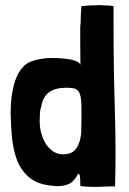

<svg xmlns="http://www.w3.org/2000/svg" viewBox="-20 -728 503 749"><path d="M294.9 -661.1Q294.9 -651.4 294.9 -642.6Q293.9 -633.8 293 -624Q293 -615.2 293 -597.7Q293 -580.1 293 -550.8Q293 -522.5 293.9 -474.6Q292 -484.4 272.5 -491.2Q252 -498 222.7 -500Q194.3 -502.9 161.1 -501Q128.9 -498 101.6 -488.3Q80.1 -480.5 64.5 -460.9Q48.8 -441.4 39.1 -413.1Q30.3 -385.7 25.4 -352.5Q21.5 -320.3 21.5 -285.2Q22.5 -235.4 27.3 -185.5Q33.2 -136.7 48.8 -96.7Q66.4 -57.6 98.6 -32.2Q131.8 -6.8 189.5 -2.9Q216.8 1 242.2 -7.8Q266.6 -15.6 282.2 -45.9Q285.2 -51.8 287.1 -49.8Q290 -46.9 292 -42Q292 -31.2 293 -25.4Q293 -18.6 293 -8.8Q293 -3.9 293.9 -2Q316.4 1 341.8 1Q350.6 1 361.3 1Q398.4 -1 428.7 -1Q430.7 -64.5 430.7 -131.8Q430.7 -216.8 427.7 -307.6Q422.9 -470.7 422.9 -637.7Q422.9 -660.2 422.9 -704.1Q407.2 -707 384.8 -707Q377.9 -708 370.1 -708Q356.4 -708 342.8 -707Q324.2 -707 310.5 -705.1Q296.9 -704.1 296.9 -703.1Q296.9 -699.2 296.9 -692.4Q295.9 -671.9 294.9 -661.1ZM170.9 -368.2Q196.3 -385.7 237.3 -385.7Q257.8 -385.7 270.5 -382.8Q283.2 -378.9 289.1 -367.2Q294.9 -355.5 296.9 -332Q297.9 -309.6 297.9 -271.5Q297.9 -239.3 296.9 -212.9Q294.9 -185.5 287.1 -167Q280.3 -148.4 265.6 -136.7Q251 -126 225.6 -126Q205.1 -126 188.5 -136.7Q170.9 -148.4 159.2 -166Q147.5 -184.6 140.6 -209Q134.8 -232.4 134.8 -256.8Q134.8 -271.5 135.7 -286.1Q136.7 -300.8 141.6 -315.4Q147.5 -349.6 170.9 -368.2Z"/></svg>

Font: Londrina Solid
Style: NNS
Weight: 400
Designer: Marcelo Magalhaes
Version: Version 1.002